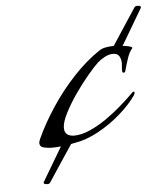

<svg xmlns="http://www.w3.org/2000/svg" viewBox="-50 -706 638 760"><g transform="rotate(-5 269.0 -326.0)"><path d="M112 10Q109 10 102 9.5Q95 9 94 5Q93 4 93.5 2.5Q94 1 94 1L174 -134Q154 -132 137 -132Q125 -132 107.5 -135.5Q90 -139 90 -155Q90 -160 92 -164Q94 -168 95 -172Q122 -231 163 -293Q204 -355 254.5 -409Q305 -463 359 -499Q371 -507 387.5 -509.5Q404 -512 417 -512Q454 -569 479.5 -607.5Q505 -646 512 -657Q514 -660 519 -662Q522 -662 529 -661.5Q536 -661 537 -657Q538 -656 537.5 -654.5Q537 -653 537 -653L452 -509Q466 -508 477.5 -505Q489 -502 490 -498Q477 -483 469 -459Q461 -435 456 -416Q455 -413 453.5 -408Q452 -403 447 -403Q443 -403 442 -407.5Q441 -412 441 -414Q441 -421 442 -427.5Q443 -434 443 -441Q443 -457 436 -469Q429 -481 411 -481Q395 -481 378 -472Q361 -463 349 -452Q333 -437 306.5 -405.5Q280 -374 254 -336.5Q228 -299 210 -263.5Q192 -228 192 -206Q192 -188 202.5 -180Q213 -172 230 -172Q259 -172 293 -187Q327 -202 360 -225Q393 -248 422 -273.5Q451 -299 471 -319Q473 -321 475 -323Q477 -325 480 -325Q483 -325 483 -321Q483 -316 479 -310Q454 -274 412.5 -238Q371 -202 323 -176Q275 -150 230 -143Q226 -142 222 -141.5Q218 -141 215 -140Q177 -83 151.5 -44.5Q126 -6 119 5Q117 8 112 10Z"/></g></svg>

Font: My Soul
Style: Regular
Weight: 400
Designer: Robert E. Leuschke
Foundry: Robert E. Leuschke
Version: Version 1.010; ttfautohint (v1.8.4.7-5d5b)